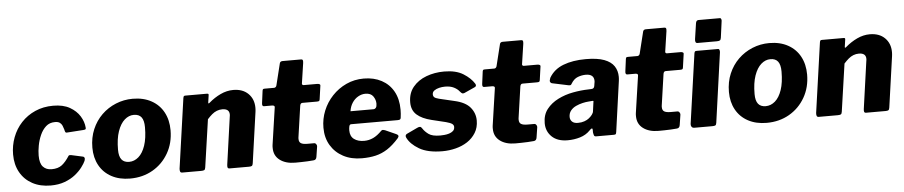

<svg xmlns="http://www.w3.org/2000/svg" viewBox="-43 -1032 6270 1332"><g transform="rotate(-5 3092.5 -366.0)"><path d="M330 -540Q400 -540 445.5 -514Q491 -488 515 -449Q539 -410 542 -369Q543 -361 540 -358Q537 -355 525 -354L408 -346Q401 -345 398 -351.5Q395 -358 393 -369Q389 -383 383.5 -396Q378 -409 366.5 -417.5Q355 -426 333 -426Q295 -426 270 -403.5Q245 -381 229.5 -346Q214 -311 207 -273Q200 -235 200 -204Q200 -150 222 -126Q244 -102 282 -102Q327 -102 354 -123Q381 -144 407 -185Q411 -190 424 -188L506 -170Q513 -169 516 -161.5Q519 -154 514 -140Q506 -122 487 -96.5Q468 -71 437.5 -46.5Q407 -22 364 -6Q321 10 266 10Q193 10 138.5 -19.5Q84 -49 54 -102.5Q24 -156 24 -227Q24 -289 45.5 -346Q67 -403 107.5 -446.5Q148 -490 204.5 -515Q261 -540 330 -540Z M819 10Q745 10 690 -19.5Q635 -49 605.5 -102.5Q576 -156 576 -226Q576 -296 600.5 -353.5Q625 -411 667.5 -452.5Q710 -494 766 -517Q822 -540 884 -540Q959 -540 1014 -509.5Q1069 -479 1098 -425Q1127 -371 1127 -300Q1127 -211 1086.5 -140.5Q1046 -70 976.5 -30Q907 10 819 10ZM822 -106Q858 -106 887.5 -131.5Q917 -157 934.5 -208Q952 -259 952 -336Q952 -383 935 -405.5Q918 -428 882 -428Q847 -428 817.5 -402Q788 -376 770 -324.5Q752 -273 752 -196Q752 -150 769.5 -128Q787 -106 822 -106Z M1182 0Q1171 0 1168 -8Q1165 -16 1166 -28L1235 -514Q1237 -524 1239.5 -527Q1242 -530 1251 -530H1401Q1407 -530 1410 -527.5Q1413 -525 1411 -516L1404 -468Q1403 -456 1415 -467Q1452 -499 1495.5 -519.5Q1539 -540 1584 -540Q1650 -540 1688.5 -502Q1727 -464 1727 -403Q1727 -396 1726.5 -389.5Q1726 -383 1725 -375L1675 -22Q1673 -8 1667.5 -4Q1662 0 1647 0H1512Q1501 0 1498.5 -7.5Q1496 -15 1498 -28L1544 -355Q1545 -360 1545.5 -364.5Q1546 -369 1546 -372Q1546 -393 1533.5 -403Q1521 -413 1497 -413Q1477 -413 1459 -406Q1441 -399 1425 -385.5Q1409 -372 1392 -353L1344 -21Q1342 -7 1335.5 -3.5Q1329 0 1313 0H1182Z M1969 0Q1903 0 1862.5 -30.5Q1822 -61 1822 -115Q1822 -120 1822 -125.5Q1822 -131 1823 -136L1861 -396Q1862 -403 1856.5 -406Q1851 -409 1843 -409H1787Q1772 -409 1776 -434L1787 -518Q1789 -527 1792.5 -528.5Q1796 -530 1805 -530H1869Q1875 -530 1880 -535Q1885 -540 1886 -547L1923 -697Q1927 -710 1943 -710H2072Q2080 -710 2083 -705Q2086 -700 2084 -684L2063 -543Q2062 -538 2065.5 -534.5Q2069 -531 2074 -531H2169Q2178 -531 2184.5 -527.5Q2191 -524 2189 -515L2176 -423Q2175 -414 2170.5 -411.5Q2166 -409 2155 -409H2055Q2041 -409 2038 -391L2007 -176Q2006 -172 2006 -168Q2006 -164 2006 -161Q2006 -140 2020 -131.5Q2034 -123 2065 -123H2113Q2120 -123 2125.5 -115Q2131 -107 2130 -99L2119 -28Q2116 -6 2097 -5Q2078 -3 2055.5 -2Q2033 -1 2011 -0.5Q1989 0 1969 0Z M2433 10Q2359 10 2303.5 -19.5Q2248 -49 2216.5 -101.5Q2185 -154 2185 -224Q2185 -286 2208 -342.5Q2231 -399 2273 -443.5Q2315 -488 2371 -514Q2427 -540 2493 -540Q2563 -540 2616.5 -511.5Q2670 -483 2699.5 -430Q2729 -377 2729 -303Q2729 -289 2728 -275Q2727 -261 2725 -247Q2724 -238 2719 -235Q2714 -232 2701 -232H2379Q2368 -232 2365 -218.5Q2362 -205 2362 -190Q2362 -149 2389 -129Q2416 -109 2459 -109Q2492 -109 2522 -123Q2552 -137 2583 -169Q2589 -174 2595 -173.5Q2601 -173 2609 -170L2685 -136Q2708 -126 2692 -107Q2650 -60 2611 -35Q2572 -10 2529 0Q2486 10 2433 10ZM2542 -322Q2552 -322 2559 -330.5Q2566 -339 2566 -359Q2566 -386 2549.5 -410Q2533 -434 2495 -434Q2469 -434 2444.5 -420Q2420 -406 2403.5 -381Q2387 -356 2382 -322Z M2994 10Q2892 10 2832.5 -25Q2773 -60 2751 -106Q2743 -124 2759 -132L2833 -167Q2845 -173 2853 -172Q2861 -171 2868 -159Q2882 -137 2907.5 -118.5Q2933 -100 2988 -100Q2999 -100 3016.5 -101.5Q3034 -103 3050 -108Q3066 -113 3077.5 -123Q3089 -133 3089 -151Q3089 -164 3077.5 -172.5Q3066 -181 3036 -189L2937 -213Q2871 -229 2835.5 -260.5Q2800 -292 2800 -347Q2800 -411 2835.5 -454Q2871 -497 2928.5 -518.5Q2986 -540 3053 -540Q3135 -540 3185.5 -508.5Q3236 -477 3261 -437Q3265 -431 3264.5 -424Q3264 -417 3255 -413L3180 -379Q3171 -376 3165.5 -378Q3160 -380 3149 -393Q3136 -410 3111.5 -422.5Q3087 -435 3050 -435Q3029 -435 3008.5 -430Q2988 -425 2974.5 -415Q2961 -405 2961 -389Q2961 -376 2969 -368.5Q2977 -361 3001 -355L3107 -330Q3183 -313 3216 -273Q3249 -233 3249 -182Q3249 -133 3226.5 -96.5Q3204 -60 3168 -36.5Q3132 -13 3086.5 -1.5Q3041 10 2994 10Z M3502 0Q3436 0 3395.5 -30.5Q3355 -61 3355 -115Q3355 -120 3355 -125.5Q3355 -131 3356 -136L3394 -396Q3395 -403 3389.5 -406Q3384 -409 3376 -409H3320Q3305 -409 3309 -434L3320 -518Q3322 -527 3325.5 -528.5Q3329 -530 3338 -530H3402Q3408 -530 3413 -535Q3418 -540 3419 -547L3456 -697Q3460 -710 3476 -710H3605Q3613 -710 3616 -705Q3619 -700 3617 -684L3596 -543Q3595 -538 3598.5 -534.5Q3602 -531 3607 -531H3702Q3711 -531 3717.5 -527.5Q3724 -524 3722 -515L3709 -423Q3708 -414 3703.5 -411.5Q3699 -409 3688 -409H3588Q3574 -409 3571 -391L3540 -176Q3539 -172 3539 -168Q3539 -164 3539 -161Q3539 -140 3553 -131.5Q3567 -123 3598 -123H3646Q3653 -123 3658.5 -115Q3664 -107 3663 -99L3652 -28Q3649 -6 3630 -5Q3611 -3 3588.5 -2Q3566 -1 3544 -0.5Q3522 0 3502 0Z M4022 -44Q3994 -15 3952.5 -2.5Q3911 10 3866 10Q3795 10 3756 -27.5Q3717 -65 3717 -122Q3717 -180 3747.5 -219Q3778 -258 3826.5 -282.5Q3875 -307 3931.5 -317.5Q3988 -328 4040 -329L4060 -330Q4079 -330 4082 -349L4085 -368Q4086 -373 4086.5 -376.5Q4087 -380 4087 -384Q4087 -408 4072.5 -420Q4058 -432 4030 -432Q4002 -432 3974 -421.5Q3946 -411 3926 -377Q3923 -371 3918.5 -369.5Q3914 -368 3903 -370L3790 -394Q3783 -396 3779 -404Q3775 -412 3783 -432Q3816 -489 3882 -514.5Q3948 -540 4039 -540Q4120 -540 4167.5 -522Q4215 -504 4236 -472Q4257 -440 4257 -398Q4257 -391 4256.5 -384Q4256 -377 4255 -369L4206 -19Q4204 -6 4201 -3Q4198 0 4185 0H4065Q4053 0 4050 -8Q4047 -16 4045 -29V-48Q4044 -68 4022 -44ZM4066 -235Q4068 -244 4067 -246Q4066 -248 4057 -247L4033 -245Q4015 -244 3991 -238.5Q3967 -233 3944.5 -222.5Q3922 -212 3907.5 -194Q3893 -176 3893 -150Q3893 -130 3906.5 -117Q3920 -104 3947 -104Q3972 -104 3992 -111Q4012 -118 4024 -128Q4037 -138 4047 -151Q4057 -164 4058 -176Z M4499 0Q4433 0 4392.5 -30.5Q4352 -61 4352 -115Q4352 -120 4352 -125.5Q4352 -131 4353 -136L4391 -396Q4392 -403 4386.5 -406Q4381 -409 4373 -409H4317Q4302 -409 4306 -434L4317 -518Q4319 -527 4322.5 -528.5Q4326 -530 4335 -530H4399Q4405 -530 4410 -535Q4415 -540 4416 -547L4453 -697Q4457 -710 4473 -710H4602Q4610 -710 4613 -705Q4616 -700 4614 -684L4593 -543Q4592 -538 4595.5 -534.5Q4599 -531 4604 -531H4699Q4708 -531 4714.5 -527.5Q4721 -524 4719 -515L4706 -423Q4705 -414 4700.5 -411.5Q4696 -409 4685 -409H4585Q4571 -409 4568 -391L4537 -176Q4536 -172 4536 -168Q4536 -164 4536 -161Q4536 -140 4550 -131.5Q4564 -123 4595 -123H4643Q4650 -123 4655.5 -115Q4661 -107 4660 -99L4649 -28Q4646 -6 4627 -5Q4608 -3 4585.5 -2Q4563 -1 4541 -0.5Q4519 0 4499 0Z M4903 -21Q4901 -7 4895 -3.5Q4889 0 4873 0H4749Q4736 0 4730 -8Q4724 -16 4725 -28L4794 -514Q4796 -524 4799 -527Q4802 -530 4811 -530H4960Q4967 -530 4969.5 -522.5Q4972 -515 4971 -506ZM4986 -606Q4984 -592 4977.5 -588Q4971 -584 4955 -584H4821Q4811 -584 4808 -592.5Q4805 -601 4807 -613L4823 -721Q4826 -742 4842 -742H4991Q4998 -742 5000.5 -734Q5003 -726 5001 -717Z M5252 10Q5178 10 5123 -19.5Q5068 -49 5038.5 -102.5Q5009 -156 5009 -226Q5009 -296 5033.5 -353.5Q5058 -411 5100.5 -452.5Q5143 -494 5199 -517Q5255 -540 5317 -540Q5392 -540 5447 -509.5Q5502 -479 5531 -425Q5560 -371 5560 -300Q5560 -211 5519.5 -140.5Q5479 -70 5409.5 -30Q5340 10 5252 10ZM5255 -106Q5291 -106 5320.5 -131.5Q5350 -157 5367.5 -208Q5385 -259 5385 -336Q5385 -383 5368 -405.5Q5351 -428 5315 -428Q5280 -428 5250.5 -402Q5221 -376 5203 -324.5Q5185 -273 5185 -196Q5185 -150 5202.5 -128Q5220 -106 5255 -106Z M5615 0Q5604 0 5601 -8Q5598 -16 5599 -28L5668 -514Q5670 -524 5672.5 -527Q5675 -530 5684 -530H5834Q5840 -530 5843 -527.5Q5846 -525 5844 -516L5837 -468Q5836 -456 5848 -467Q5885 -499 5928.5 -519.5Q5972 -540 6017 -540Q6083 -540 6121.5 -502Q6160 -464 6160 -403Q6160 -396 6159.5 -389.5Q6159 -383 6158 -375L6108 -22Q6106 -8 6100.5 -4Q6095 0 6080 0H5945Q5934 0 5931.5 -7.5Q5929 -15 5931 -28L5977 -355Q5978 -360 5978.5 -364.5Q5979 -369 5979 -372Q5979 -393 5966.5 -403Q5954 -413 5930 -413Q5910 -413 5892 -406Q5874 -399 5858 -385.5Q5842 -372 5825 -353L5777 -21Q5775 -7 5768.5 -3.5Q5762 0 5746 0H5615Z"/></g></svg>

Font: Libre Franklin ExtraBold
Style: Italic
Weight: 800
Italic angle: -8°
Designer: Pablo Impallari, Rodrigo Fuenzalida, Nhung Nguyen
Foundry: Impallari Type
Version: Version 3.000